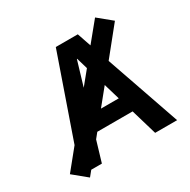

<svg xmlns="http://www.w3.org/2000/svg" viewBox="-177 -931 1117 1131"><g transform="rotate(-30 382.0 -365.0)"><path d="M24.4 -40 133.8 -174.8 327.1 -730.5H476.6L508.8 -636.7L614.3 -765.6L706.1 -690.4L555.7 -503.9L730.5 0H581.1L529.3 -175.8H289.1L260.7 -140.6L218.8 0H146.5L117.2 36.1ZM349.6 -440.4 423.8 -531.2 401.4 -607.4H399.4ZM376 -283.2H497.1L464.8 -392.6Z"/></g></svg>

Font: GenEi M Gothic v2 Bold
Style: Regular
Weight: 700
Version: Version 2.0